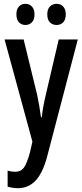

<svg xmlns="http://www.w3.org/2000/svg" viewBox="-20 -813 431 1007"><path d="M4 -606H104L175 -315Q181 -287 186 -257.5Q191 -228 195 -198H199Q202 -225 207 -253Q212 -281 220 -315L288 -606H388L226 13Q202 99 164.5 136.5Q127 174 74 174Q61 174 47.5 172Q34 170 20 166V82Q30 85 40 86.5Q50 88 60 88Q89 88 105 66.5Q121 45 137 -13L150 -70ZM66 -738Q66 -765 79.5 -779Q93 -793 113 -793Q134 -793 147.5 -778.5Q161 -764 161 -738Q161 -710 147.5 -696Q134 -682 113 -682Q93 -682 79.5 -696Q66 -710 66 -738ZM228 -738Q228 -765 242 -779Q256 -793 277 -793Q298 -793 311.5 -778.5Q325 -764 325 -738Q325 -710 311.5 -696Q298 -682 277 -682Q255 -682 241.5 -696Q228 -710 228 -738Z"/></svg>

Font: Noto Sans Malayalam UI ExtraCondensed Medium
Style: Regular
Weight: 500
Width: 2
Designer: Jelle Bosma - Monotype Design Team
Foundry: Monotype Imaging Inc.
Version: Version 2.104; ttfautohint (v1.8.4.7-5d5b)